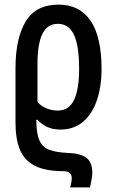

<svg xmlns="http://www.w3.org/2000/svg" viewBox="-20 -570 498 830"><path d="M283 240Q290 218 290 200Q290 171 256 170Q175 170 129.5 146Q84 122 65.5 75.5Q47 29 47 -40V-275Q47 -404 91 -477Q135 -550 233 -550Q324 -550 371.5 -480.5Q419 -411 419 -271Q419 -196 399 -137Q379 -78 339.5 -44Q300 -10 242 -10Q208 -10 184.5 -21Q161 -32 142 -52H137Q137 7 150.5 37Q164 67 194 78Q224 89 273 91Q329 93 354 112.5Q379 132 379 177Q379 192 375 211Q371 230 369 240ZM230 -92Q278 -92 300 -138Q322 -184 322 -271Q322 -373 299.5 -420Q277 -467 230 -467Q185 -467 163.5 -424Q142 -381 142 -291V-130Q157 -111 181 -101.5Q205 -92 230 -92Z"/></svg>

Font: Noto Sans ExtraCondensed Medium
Style: Regular
Weight: 500
Width: 2
Designer: Monotype Design Team
Foundry: Monotype Imaging Inc.
Version: Version 2.013; ttfautohint (v1.8.4.7-5d5b)